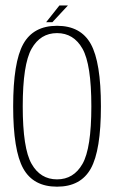

<svg xmlns="http://www.w3.org/2000/svg" viewBox="-20 -698 443 722"><path d="M194.5 4Q105.5 4 67.5 -64.2Q29.5 -132.5 29.5 -298Q29.5 -464 67.5 -532.5Q105.5 -601 194.5 -601Q283.5 -601 321.5 -532.5Q359.5 -464 359.5 -298Q359.5 -132.5 321.5 -64.2Q283.5 4 194.5 4ZM194.5 -23.5Q257 -23.5 290.2 -81.8Q323.5 -140 323.5 -298Q323.5 -456 290.2 -514.8Q257 -573.5 194.5 -573.5Q132 -573.5 98.8 -514.8Q65.5 -456 65.5 -298Q65.5 -140 98.8 -81.8Q132 -23.5 194.5 -23.5ZM153.5 -614.5 203.5 -677.5H235.5L177 -614.5Z"/></svg>

Font: Anybody ExtraLight
Style: Regular
Weight: 200
Designer: Tyler Finck
Foundry: Etcetera Type Company
Version: Version 1.010; ttfautohint (v1.8.3) -l 8 -r 50 -G 200 -x 14 